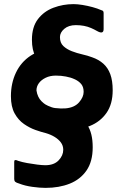

<svg xmlns="http://www.w3.org/2000/svg" viewBox="-20 -684 640 932"><path d="M49 185V101Q49 94 53.5 93Q58 92 69 97Q87 103 112 107.5Q137 112 161 115Q185 118 200 118Q242 118 264.5 94.5Q287 71 287 43Q287 23 275.5 7.5Q264 -8 245 -19.5Q226 -31 202 -38Q181 -43 152.5 -53Q124 -63 96.5 -82Q69 -101 51 -133.5Q33 -166 33 -217Q33 -280 57.5 -331.5Q82 -383 128.5 -413.5Q175 -444 239 -444Q262 -444 292 -439Q322 -434 352 -426Q382 -418 403 -408Q414 -405 416 -400.5Q418 -396 418 -388V-293Q418 -259 378 -282Q363 -292 343 -300Q323 -308 300 -312.5Q277 -317 251 -317Q223 -317 201.5 -306.5Q180 -296 168.5 -280Q157 -264 157 -245Q162 -212 181.5 -192.5Q201 -173 227.5 -162.5Q254 -152 281 -145.5Q308 -139 329 -131Q354 -122 373 -108.5Q392 -95 404.5 -76Q417 -57 423.5 -30.5Q430 -4 430 31Q430 100 400 143.5Q370 187 318.5 207.5Q267 228 201 228Q173 228 137 223Q101 218 73 207Q59 203 54 198.5Q49 194 49 185ZM150 -95 148 -182Q148 -187 150.5 -192Q153 -197 157.5 -199Q162 -201 169 -196Q218 -163 247.5 -159.5Q277 -156 299 -158Q342 -162 364 -187.5Q386 -213 386 -238Q386 -261 375 -275Q364 -289 344.5 -298.5Q325 -308 302 -314Q281 -320 252.5 -329.5Q224 -339 197 -358Q170 -377 152.5 -409Q135 -441 135 -491Q135 -553 164 -591Q193 -629 239.5 -646.5Q286 -664 337 -664Q356 -664 380.5 -660Q405 -656 429 -649.5Q453 -643 471 -635Q479 -633 481 -629.5Q483 -626 483 -620V-543Q483 -515 450 -534Q438 -541 422 -548Q406 -555 387.5 -558.5Q369 -562 348 -562Q313 -562 292 -544Q271 -526 271 -504Q271 -476 287.5 -460.5Q304 -445 328.5 -435.5Q353 -426 379.5 -420Q406 -414 427 -406Q459 -395 481.5 -375Q504 -355 515.5 -323.5Q527 -292 527 -246Q527 -179 497 -136Q467 -93 416 -72.5Q365 -52 301 -52Q273 -52 237.5 -57Q202 -62 174 -72Q160 -77 155 -81.5Q150 -86 150 -95Z"/></svg>

Font: Glory Thin ExtraBold
Style: Regular
Weight: 800
Version: Version 1.011